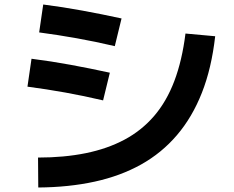

<svg xmlns="http://www.w3.org/2000/svg" viewBox="-20 -792 1040 853"><path d="M150 41 149 -92Q265 -92 361 -111.5Q457 -131 533 -171.5Q609 -212 664.5 -276.5Q720 -341 754.5 -432Q789 -523 804 -643L936 -631Q920 -489 877 -380Q834 -271 766 -191.5Q698 -112 606.5 -61Q515 -10 400.5 15Q286 40 150 41ZM520 -710 490 -587Q405 -607 321 -622Q237 -637 154 -648L172 -772Q258 -761 345.5 -745Q433 -729 520 -710ZM468 -469 438 -346Q353 -366 269.5 -381Q186 -396 102 -407L120 -531Q207 -520 294 -504Q381 -488 468 -469Z"/></svg>

Font: Murecho Thin SemiBold
Style: Regular
Weight: 600
Version: Version 1.010